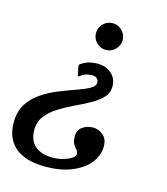

<svg xmlns="http://www.w3.org/2000/svg" viewBox="-154 -621 828 951"><g transform="rotate(15 259.5 -145.5)"><path d="M375.5 -463Q375.5 -435 355.2 -414.8Q335 -394.5 307 -394.5Q278.5 -394.5 258.5 -414.8Q238.5 -435 238.5 -463Q238.5 -491 258.5 -511.2Q278.5 -531.5 307 -531.5Q335 -531.5 355.2 -511.2Q375.5 -491 375.5 -463ZM208 -297Q229.5 -311 250.2 -314.8Q271 -318.5 284.5 -318.5Q329.5 -318.5 357.8 -293.5Q386 -268.5 386 -227.5Q386 -194 363 -170Q340 -146 303.8 -126Q267.5 -106 226.8 -86.8Q186 -67.5 149.8 -44.8Q113.5 -22 90.5 8Q67.5 38 67.5 80Q67.5 133.5 100 161.2Q132.5 189 188.5 189Q218.5 189 244.2 181.5Q270 174 286 163.2Q302 152.5 302 142Q302 128 294 119.5Q286 111 277.8 98.2Q269.5 85.5 269.5 58.5Q269.5 25 293.5 9Q317.5 -7 346 -7Q374.5 -7 398 12.2Q421.5 31.5 421.5 69.5Q421.5 116.5 390.5 155.5Q359.5 194.5 302.2 218Q245 241.5 167 241.5Q64.5 241.5 12 197Q-40.5 152.5 -40.5 70Q-40.5 13 -15.2 -26Q10 -65 49.8 -91.2Q89.5 -117.5 134 -135.2Q178.5 -153 218.2 -166.8Q258 -180.5 283.2 -194.5Q308.5 -208.5 308.5 -227Q308.5 -239 300 -247.5Q291.5 -256 274 -256Q265 -256 249.2 -252.8Q233.5 -249.5 217.5 -237Q210.5 -232 208.2 -233Q206 -234 204 -247L198 -276.5Q196.5 -286.5 198.5 -289.8Q200.5 -293 208 -297Z"/></g></svg>

Font: Besley* Medium
Style: Italic
Weight: 500
Italic angle: -13°
Designer: Owen Earl
Foundry: indestructible type*
Version: Version 3.000; ttfautohint (v1.8.3)